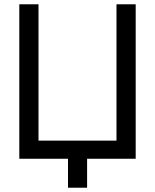

<svg xmlns="http://www.w3.org/2000/svg" viewBox="-20 -740 722 895"><path d="M297 135V0H70V-720H159.5V-84.5H523V-720H612.5V0H386V135Z"/></svg>

Font: Vela Sans Med
Style: Regular
Weight: 500
Designer: Principal design: Mikhail Sharanda - project Manrope.
Design modification: Ravid Balaliev
Foundry: Mikhail Sharanda
Version: Version 1.001